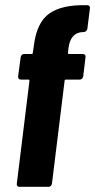

<svg xmlns="http://www.w3.org/2000/svg" viewBox="-20 -723 368 743"><path d="M311 -502 302 -427Q301 -422 297.5 -418.5Q294 -415 289 -415H235Q230 -415 230 -410L181 -12Q180 -7 176.5 -3.5Q173 0 168 0H55Q50 0 47 -3.5Q44 -7 45 -12L94 -410Q94 -415 90 -415H61Q50 -415 50 -427L60 -502Q61 -507 64.5 -510.5Q68 -514 73 -514H102Q107 -514 107 -519L111 -546Q122 -636 170.5 -670.5Q219 -705 314 -703H318Q323 -703 326 -699.5Q329 -696 328 -691L318 -611Q317 -606 313 -602.5Q309 -599 304 -599H302Q253 -598 245 -537L243 -519Q243 -514 247 -514H301Q306 -514 309 -510.5Q312 -507 311 -502Z"/></svg>

Font: Barlow Condensed
Style: Bold Italic
Weight: 700
Width: 3
Italic angle: -7°
Designer: Jeremy Tribby
Foundry: Tribby Type
Version: Version 1.408